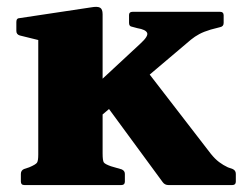

<svg xmlns="http://www.w3.org/2000/svg" viewBox="-20 -532 698 552"><path d="M90 0V-310H275V0ZM50 0Q40 0 40 -10V-32Q40 -42 49 -46L64 -51Q83 -59 86.5 -64.5Q90 -70 90 -88V-180H275V-91Q275 -70 278.5 -65Q282 -60 299 -54L330 -45Q339 -41 339 -32V-10Q339 0 329 0ZM90 -310V-462L110 -412L37 -430Q27 -433 27 -443V-469Q27 -480 37 -480L243 -511Q260 -514 267.5 -510Q275 -506 275 -491V-310ZM464 0Q454 0 448 -8L285 -230L397 -335L586 -90Q598 -75 610 -66Q622 -57 635 -51L649 -46Q658 -42 658 -32V-10Q658 0 648 0ZM255 -186 230 -264 384 -407Q407 -428 403 -437.5Q399 -447 375 -451L360 -455Q351 -456 351 -466V-489Q351 -498 361 -498H613Q623 -498 623 -488V-466Q623 -456 613 -454L586 -447Q566 -441 553 -434Q540 -427 529 -418Z"/></svg>

Font: Hahmlet ExtraBold
Style: Regular
Weight: 800
Designer: Minjoo Ham & Mark Frömberg
Foundry: hypertype
Version: Version 1.002